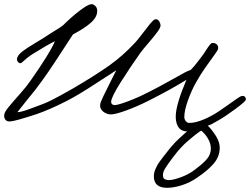

<svg xmlns="http://www.w3.org/2000/svg" viewBox="-32 -628 1206 926"><path d="M1153.8 -147.9Q1153.8 -139.6 1104.5 -103.3Q1055.2 -66.9 1022 -47.9Q985.8 -25.9 970.2 -22Q992.7 0.5 1010.3 29.3Q1027.8 58.1 1027.8 84Q1027.8 106.4 1019.8 126.7Q1011.7 147 995.1 165Q978.5 183.1 961.9 196.8Q945.3 210.4 919.9 228Q885.3 252.4 845.7 265.1Q806.2 277.8 773.9 277.8Q710 277.8 710 222.2Q710 213.4 711.9 204.6Q713.9 195.8 718.5 185.8Q723.1 175.8 726.8 168.7Q730.5 161.6 739.3 149.7Q748 137.7 752.2 132.3Q756.3 127 767.3 113Q778.3 99.1 782.2 94.2Q789.1 85 797.4 75.7Q805.7 66.4 811.8 59.8Q817.9 53.2 827.9 43.9Q837.9 34.7 841.8 31Q845.7 27.3 856.9 17.3Q868.2 7.3 870.1 5.9Q838.4 4.4 825.9 -19Q813.5 -42.5 815.9 -74.2Q818.8 -129.4 867.2 -243.2Q794.4 -197.8 689.9 -145Q630.4 -114.7 577.4 -95.5Q524.4 -76.2 502.9 -76.2Q482.9 -76.2 465.6 -89.8Q448.2 -103.5 451.2 -125Q451.7 -132.8 466.6 -164.3Q481.4 -195.8 502.7 -237.3Q523.9 -278.8 528.8 -289.1Q521.5 -285.2 432.4 -226.6Q343.3 -168 286.1 -139.2Q202.6 -97.2 143.1 -77.1Q43.5 -44.4 18.6 -42.5Q11.2 -42 6.8 -43Q-3.4 -44.9 -8.5 -54.7Q-13.7 -64.5 -11.2 -76.2Q-9.8 -88.4 11 -113.5Q31.7 -138.7 64 -174.8Q96.2 -210.9 113.8 -236.8Q210 -373.5 232.9 -429.2Q202.1 -415 125 -367.2Q109.4 -357.4 96.4 -346.4Q83.5 -335.4 77.1 -329.6Q70.8 -323.7 67.9 -323.2Q61 -321.8 54.9 -329.1Q48.8 -336.4 49.8 -344.2Q51.8 -359.9 72.5 -377Q93.3 -394 139.4 -421.4Q185.5 -448.7 207 -463.9Q214.4 -469.2 237.3 -482.7Q260.3 -496.1 272 -505.9Q310.5 -544.4 350.8 -575.4Q391.1 -606.4 408.2 -607.9Q416 -608.9 425 -601.6Q434.1 -594.2 436 -584Q439 -566.9 431.2 -550Q423.3 -533.2 405.3 -517.6Q387.2 -502 367.2 -489.3Q347.2 -476.6 319.8 -461.9Q303.2 -437.5 268.6 -383.5Q233.9 -329.6 202.4 -283.4Q170.9 -237.3 138.2 -194.8Q121.6 -173.8 95.9 -142.6Q70.3 -111.3 51.8 -86.9Q61.5 -87.4 73.2 -90.3Q85 -93.3 93.3 -96.2Q101.6 -99.1 115.2 -104.2Q128.9 -109.4 136.2 -111.8Q180.7 -127 217.3 -145.3Q253.9 -163.6 317.9 -200.2Q427.2 -264.2 493.9 -311.3Q560.5 -358.4 620.1 -422.9Q632.8 -436.5 654.5 -465.3Q676.3 -494.1 692.1 -513.4Q708 -532.7 714.8 -534.2Q725.1 -538.1 733.2 -528.6Q741.2 -519 742.2 -505.9Q743.2 -495.6 726.8 -473.4Q710.4 -451.2 683.3 -419.9Q656.2 -388.7 645 -373Q596.7 -305.2 550.3 -231.7Q503.9 -158.2 503.9 -136.2Q503.9 -129.9 508.5 -125.5Q513.2 -121.1 521 -121.1Q536.1 -121.1 585.2 -139.4Q634.3 -157.7 683.1 -183.1Q722.2 -202.1 785.9 -237.8Q849.6 -273.4 859.9 -278.8Q872.6 -285.2 888.2 -291Q897.9 -300.8 905.5 -310.1Q913.1 -319.3 922.9 -332Q932.6 -344.7 939 -353Q947.3 -362.8 958.7 -381.1Q970.2 -399.4 978.5 -410.2Q986.8 -420.9 993.2 -420.9Q1005.9 -420.9 1013.7 -413.6Q1021.5 -406.2 1020 -393.1Q1019.5 -386.7 1002.4 -363.5Q985.4 -340.3 958.7 -302.5Q932.1 -264.6 915 -232.9Q893.6 -196.8 875 -145.5Q856.4 -94.2 856.9 -62Q857.9 -51.3 864.5 -43.2Q871.1 -35.2 880.9 -35.2Q928.2 -35.2 1001 -77.1Q1019 -87.4 1050.5 -109.9Q1082 -132.3 1105.2 -148.4Q1128.4 -164.6 1133.8 -165Q1143.1 -166.5 1148.4 -162.1Q1153.8 -157.7 1153.8 -147.9ZM984.9 87.9Q984.9 63.5 970.5 39.6Q956.1 15.6 938 2Q912.1 18.6 875.2 50.8Q838.4 83 812 118.2Q808.1 123 796.1 138.9Q784.2 154.8 779.3 161.9Q774.4 168.9 766.8 180.7Q759.3 192.4 756.3 201.2Q753.4 210 753.9 217.8Q754.4 229.5 758.8 233.6Q763.2 237.8 775.9 240.2Q793.5 243.2 834.5 229Q875.5 214.8 905.8 191.9Q925.3 177.2 936 168.2Q946.8 159.2 960 145.5Q973.1 131.8 979 117.7Q984.9 103.5 984.9 87.9Z"/></svg>

Font: Gogol
Style: Regular
Weight: 400
Italic angle: -48°
Designer: Gennady Fridman
Foundry: ParaType Ltd
Version: Version 1.001